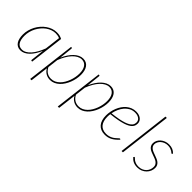

<svg xmlns="http://www.w3.org/2000/svg" viewBox="28 -1526 2508 2508"><g transform="rotate(45 1282.5 -272.0)"><path d="M406 -464Q389 -472 370.8 -475.5Q352.5 -479 332 -479Q297 -479 263.5 -467Q230 -455 200.2 -433.8Q170.5 -412.5 145.8 -383.2Q121 -354 102.8 -319.5Q84.5 -285 74.5 -246.2Q64.5 -207.5 64.5 -167.5Q64.5 -132 70.5 -104Q76.5 -76 89 -56.2Q101.5 -36.5 120.8 -26Q140 -15.5 167 -15.5Q198 -15.5 227.8 -32Q257.5 -48.5 284.8 -79Q312 -109.5 336.2 -152.5Q360.5 -195.5 380 -248.5ZM375 -198Q356 -153 332.2 -115.5Q308.5 -78 281.2 -51Q254 -24 223.8 -9Q193.5 6 161 6Q129 6 106 -6.5Q83 -19 68 -41.5Q53 -64 45.8 -95.2Q38.5 -126.5 38.5 -164.5Q38.5 -207 49.5 -248.2Q60.5 -289.5 80.2 -326.8Q100 -364 127.5 -395.5Q155 -427 187.8 -450Q220.5 -473 257.5 -486Q294.5 -499 334 -499Q362.5 -499 386.2 -493.8Q410 -488.5 433 -475.5L375 0H364Q358 0 356 -3.8Q354 -7.5 354 -11.5Z M575.5 -99Q587 -75.5 601.5 -59.5Q616 -43.5 633 -33.5Q650 -23.5 668.5 -19Q687 -14.5 706.5 -14.5Q740.5 -14.5 769.8 -28.2Q799 -42 823.2 -65.8Q847.5 -89.5 866 -120.8Q884.5 -152 897.2 -186.8Q910 -221.5 916.5 -257.8Q923 -294 923 -327.5Q923 -362.5 916 -390.5Q909 -418.5 895 -438.2Q881 -458 860.8 -468.5Q840.5 -479 813.5 -479Q782.5 -479 751.8 -462.5Q721 -446 692.2 -415.8Q663.5 -385.5 638.2 -342.2Q613 -299 593 -245.5ZM598.5 -296Q618 -341.5 643 -379Q668 -416.5 696.5 -443.5Q725 -470.5 756.2 -485.2Q787.5 -500 819.5 -500Q852 -500 876.2 -487.5Q900.5 -475 916.5 -452.2Q932.5 -429.5 940.5 -398Q948.5 -366.5 948.5 -329Q948.5 -292 941 -253Q933.5 -214 919 -176.8Q904.5 -139.5 883.5 -106.2Q862.5 -73 835.8 -48Q809 -23 777 -8.5Q745 6 708 6Q687 6 667.2 1Q647.5 -4 630 -14Q612.5 -24 597.8 -39Q583 -54 572.5 -74L541.5 178.5H516.5L598.5 -495H608Q614 -495 616.2 -491.5Q618.5 -488 618.5 -483.5Z M1085 -99Q1096.5 -75.5 1111 -59.5Q1125.5 -43.5 1142.5 -33.5Q1159.5 -23.5 1178 -19Q1196.5 -14.5 1216 -14.5Q1250 -14.5 1279.2 -28.2Q1308.5 -42 1332.8 -65.8Q1357 -89.5 1375.5 -120.8Q1394 -152 1406.8 -186.8Q1419.5 -221.5 1426 -257.8Q1432.5 -294 1432.5 -327.5Q1432.5 -362.5 1425.5 -390.5Q1418.5 -418.5 1404.5 -438.2Q1390.5 -458 1370.2 -468.5Q1350 -479 1323 -479Q1292 -479 1261.2 -462.5Q1230.5 -446 1201.8 -415.8Q1173 -385.5 1147.8 -342.2Q1122.5 -299 1102.5 -245.5ZM1108 -296Q1127.5 -341.5 1152.5 -379Q1177.5 -416.5 1206 -443.5Q1234.5 -470.5 1265.8 -485.2Q1297 -500 1329 -500Q1361.5 -500 1385.8 -487.5Q1410 -475 1426 -452.2Q1442 -429.5 1450 -398Q1458 -366.5 1458 -329Q1458 -292 1450.5 -253Q1443 -214 1428.5 -176.8Q1414 -139.5 1393 -106.2Q1372 -73 1345.2 -48Q1318.5 -23 1286.5 -8.5Q1254.5 6 1217.5 6Q1196.5 6 1176.8 1Q1157 -4 1139.5 -14Q1122 -24 1107.2 -39Q1092.5 -54 1082 -74L1051 178.5H1026L1108 -495H1117.5Q1123.5 -495 1125.8 -491.5Q1128 -488 1128 -483.5Z M1797.5 -480Q1753 -480 1717.5 -461Q1682 -442 1655.2 -410.5Q1628.5 -379 1610.8 -338.5Q1593 -298 1585 -255Q1654.5 -262.5 1705 -272.2Q1755.5 -282 1790.8 -293.5Q1826 -305 1847.5 -318Q1869 -331 1881 -345Q1893 -359 1897 -374Q1901 -389 1901 -404.5Q1901 -416 1895.8 -429.2Q1890.5 -442.5 1878.2 -453.8Q1866 -465 1846.2 -472.5Q1826.5 -480 1797.5 -480ZM1910 -91.5Q1886 -66 1863.5 -47.5Q1841 -29 1818 -17Q1795 -5 1770.8 0.5Q1746.5 6 1719 6Q1678.5 6 1647.5 -7.2Q1616.5 -20.5 1595.5 -45Q1574.5 -69.5 1564 -104.8Q1553.5 -140 1553.5 -184Q1553.5 -221 1560.8 -258.8Q1568 -296.5 1582.2 -331.5Q1596.5 -366.5 1617.2 -397.2Q1638 -428 1665.2 -450.8Q1692.5 -473.5 1726 -486.8Q1759.5 -500 1798.5 -500Q1834 -500 1858 -490.2Q1882 -480.5 1896.5 -466Q1911 -451.5 1917 -435Q1923 -418.5 1923 -405.5Q1923 -385.5 1917.8 -367.5Q1912.5 -349.5 1898.5 -333.2Q1884.5 -317 1860.2 -302.8Q1836 -288.5 1798.2 -276.2Q1760.5 -264 1707.2 -253.8Q1654 -243.5 1582 -236Q1580 -223 1579.2 -210.2Q1578.5 -197.5 1578.5 -184.5Q1578.5 -145 1587.5 -113.8Q1596.5 -82.5 1614.5 -60.5Q1632.5 -38.5 1659.8 -26.8Q1687 -15 1723 -15Q1750.5 -15 1773 -21.2Q1795.5 -27.5 1813.5 -37Q1831.5 -46.5 1845 -57.8Q1858.5 -69 1868.8 -78.5Q1879 -88 1886 -94.2Q1893 -100.5 1898 -100.5Q1902 -100.5 1905 -97.5Z M2026.5 0 2114 -723H2139L2051 0Z M2520 -442Q2517 -437.5 2512.5 -437.5Q2508.5 -437.5 2501.8 -444.2Q2495 -451 2482.5 -458.8Q2470 -466.5 2450.5 -473.2Q2431 -480 2402 -480Q2374.5 -480 2350 -470.5Q2325.5 -461 2306.8 -445.2Q2288 -429.5 2277 -408.2Q2266 -387 2266 -364Q2266 -342 2275.8 -327Q2285.5 -312 2301.5 -301.2Q2317.5 -290.5 2338 -282.8Q2358.5 -275 2380 -267.2Q2401.5 -259.5 2422 -250.8Q2442.5 -242 2458.5 -229.2Q2474.5 -216.5 2484.2 -198.2Q2494 -180 2494 -153.5Q2494 -123 2481.8 -94Q2469.5 -65 2447 -42.2Q2424.5 -19.5 2392.8 -5.8Q2361 8 2322 8Q2298 8 2278.8 3.8Q2259.5 -0.5 2243.8 -8.2Q2228 -16 2215 -27Q2202 -38 2190 -51.5L2196.5 -60Q2200 -65 2205 -65Q2208.5 -65 2215.8 -56.5Q2223 -48 2236.5 -38Q2250 -28 2271.8 -19.5Q2293.5 -11 2326 -11Q2358.5 -11 2385.2 -22Q2412 -33 2431 -52Q2450 -71 2460.5 -96.2Q2471 -121.5 2471 -149.5Q2471 -173.5 2461.2 -189.5Q2451.5 -205.5 2435.5 -216.8Q2419.5 -228 2399 -236Q2378.5 -244 2357 -251.5Q2335.5 -259 2315 -267.2Q2294.5 -275.5 2278.5 -287.8Q2262.5 -300 2252.8 -317.5Q2243 -335 2243 -360.5Q2243 -388 2255.5 -413.2Q2268 -438.5 2289.8 -457.8Q2311.5 -477 2341 -488.5Q2370.5 -500 2404.5 -500Q2444.5 -500 2473.2 -488Q2502 -476 2526 -450.5Z"/></g></svg>

Font: Lato ExtraLight
Style: Italic
Weight: 275
Italic angle: -7°
Designer: Lukasz Dziedzic with Adam Twardoch and Botio Nikoltchev
Foundry: tyPoland Lukasz Dziedzic
Version: Version 2.015; 2015-08-06; http://www.latofonts.com/